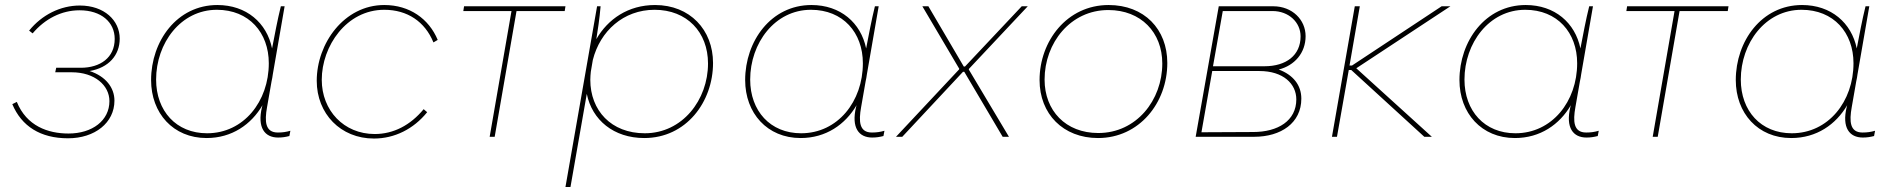

<svg xmlns="http://www.w3.org/2000/svg" viewBox="-20 -545 7543 765"><path d="M251 6C358 6 436 -56 436 -144C436 -196 401 -241 337 -262C413 -275 457 -325 457 -391C457 -464 395 -523 298 -523C221 -523 147 -486 96 -423L110 -412C159 -470 225 -504 297 -504C383 -504 437 -457 437 -390C437 -315 379 -275 302 -275H204L200 -257H266C357 -257 416 -205 416 -142C416 -65 348 -13 253 -13C171 -13 86 -43 47 -139L29 -130C66 -42 141 6 251 6Z M1088 3C1105 3 1117 1 1133 -3L1137 -24C1119 -19 1106 -17 1087 -17C1036 -17 1034 -62 1044 -118L1062 -221C1064 -230 1066 -240 1067 -249L1114 -520H1099C1085 -464 1075 -408 1064 -352C1043 -454 962 -525 846 -525C685 -525 582 -381 582 -226C582 -94 670 5 803 5C904 5 981 -49 1026 -126L1024 -119C1004 -36 1035 3 1088 3ZM844 -506C972 -506 1051 -415 1051 -293C1051 -141 951 -14 805 -14C682 -14 602 -103 602 -228C602 -373 700 -506 844 -506Z M1470 7C1552 7 1628 -31 1682 -98L1668 -110C1615 -46 1548 -11 1473 -11C1350 -11 1262 -105 1262 -227C1262 -361 1360 -506 1511 -506C1603 -506 1673 -459 1707 -376L1724 -386C1689 -470 1612 -525 1511 -525C1351 -525 1242 -372 1242 -223C1242 -92 1337 7 1470 7Z M1826 -501H2018L1931 0H1951L2038 -501H2230L2233 -520H1829Z M2233 200H2253L2318 -171C2339 -67 2425 5 2547 5C2714 5 2821 -139 2821 -294C2821 -426 2729 -525 2590 -525C2483 -525 2402 -469 2356 -389C2361 -420 2369 -471 2373 -520H2359ZM2549 -14C2415 -14 2332 -105 2332 -227C2332 -238 2333 -248 2334 -259L2342 -306C2371 -421 2464 -506 2588 -506C2717 -506 2801 -417 2801 -292C2801 -147 2699 -14 2549 -14Z M3455 3C3472 3 3484 1 3500 -3L3504 -24C3486 -19 3473 -17 3454 -17C3403 -17 3401 -62 3411 -118L3429 -221C3431 -230 3433 -240 3434 -249L3481 -520H3466C3452 -464 3442 -408 3431 -352C3410 -454 3329 -525 3213 -525C3052 -525 2949 -381 2949 -226C2949 -94 3037 5 3170 5C3271 5 3348 -49 3393 -126L3391 -119C3371 -36 3402 3 3455 3ZM3211 -506C3339 -506 3418 -415 3418 -293C3418 -141 3318 -14 3172 -14C3049 -14 2969 -103 2969 -228C2969 -373 3067 -506 3211 -506Z M3550 0H3575L3817 -259H3822L3975 0H4000L3840 -268L3841 -271L4075 -520H4051L3825 -280H3820L3679 -520H3655L3802 -271L3801 -268Z M4355 5C4519 5 4631 -135 4631 -294C4631 -429 4539 -525 4397 -525C4231 -525 4122 -381 4122 -226C4122 -91 4216 5 4355 5ZM4356 -15C4226 -15 4142 -104 4142 -228C4142 -374 4245 -505 4396 -505C4526 -505 4611 -416 4611 -292C4611 -146 4508 -15 4356 -15Z M4744 0H4977C5084 0 5165 -55 5165 -152C5165 -206 5132 -247 5075 -268C5138 -284 5182 -334 5182 -401C5182 -466 5129 -520 5053 -520H4836ZM4767 -18 4810 -262H4998C5093 -262 5145 -211 5145 -149C5145 -64 5072 -19 4973 -19ZM4813 -281 4852 -501H5050C5115 -501 5162 -456 5162 -400C5162 -325 5105 -281 5018 -281Z M5287 0H5307L5354 -266H5364L5655 0H5685L5384 -273L5759 -520H5724L5367 -284H5357L5398 -520H5378Z M6301 3C6318 3 6330 1 6346 -3L6350 -24C6332 -19 6319 -17 6300 -17C6249 -17 6247 -62 6257 -118L6275 -221C6277 -230 6279 -240 6280 -249L6327 -520H6312C6298 -464 6288 -408 6277 -352C6256 -454 6175 -525 6059 -525C5898 -525 5795 -381 5795 -226C5795 -94 5883 5 6016 5C6117 5 6194 -49 6239 -126L6237 -119C6217 -36 6248 3 6301 3ZM6057 -506C6185 -506 6264 -415 6264 -293C6264 -141 6164 -14 6018 -14C5895 -14 5815 -103 5815 -228C5815 -373 5913 -506 6057 -506Z M6460 -501H6652L6565 0H6585L6672 -501H6864L6867 -520H6463Z M7402 3C7419 3 7431 1 7447 -3L7451 -24C7433 -19 7420 -17 7401 -17C7350 -17 7348 -62 7358 -118L7376 -221C7378 -230 7380 -240 7381 -249L7428 -520H7413C7399 -464 7389 -408 7378 -352C7357 -454 7276 -525 7160 -525C6999 -525 6896 -381 6896 -226C6896 -94 6984 5 7117 5C7218 5 7295 -49 7340 -126L7338 -119C7318 -36 7349 3 7402 3ZM7158 -506C7286 -506 7365 -415 7365 -293C7365 -141 7265 -14 7119 -14C6996 -14 6916 -103 6916 -228C6916 -373 7014 -506 7158 -506Z"/></svg>

Font: Fixel Display Thin
Style: Italic
Weight: 100
Italic angle: -10°
Designer: AlfaBravo + MacPaw
Foundry: Kyrylo Tkachov, Marchela Mozhyna, Serhii Makarenko, Maria Weinstein, Zakhar Kryvoshyya
Version: Version 1.210;Glyphs 3.2 (3217)